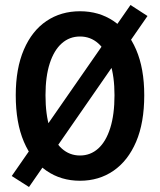

<svg xmlns="http://www.w3.org/2000/svg" viewBox="-20 -711 640 768"><path d="M27 -7 502 -691 570 -647 96 37ZM300 12Q224 12 166 -28Q108 -68 75.5 -144Q43 -220 43 -330Q43 -437 75.5 -512.5Q108 -588 166 -627Q224 -666 300 -666Q376 -666 434 -627Q492 -588 524.5 -512.5Q557 -437 557 -330Q557 -220 524.5 -144Q492 -68 434 -28Q376 12 300 12ZM300 -89Q342 -89 373 -117Q404 -145 421 -199Q438 -253 438 -330Q438 -405 421 -457.5Q404 -510 373 -537.5Q342 -565 300 -565Q258 -565 227 -537.5Q196 -510 179 -457.5Q162 -405 162 -330Q162 -253 179 -199Q196 -145 227 -117Q258 -89 300 -89Z"/></svg>

Font: Source Code Pro SemiBold
Style: Regular
Weight: 600
Monospace: yes
Designer: Paul D. Hunt, Teo Tuominen
Foundry: Adobe Systems Incorporated
Version: Version 1.018;hotconv 1.0.116;makeotfexe 2.5.65601